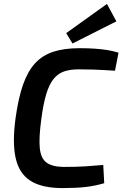

<svg xmlns="http://www.w3.org/2000/svg" viewBox="-20 -948 625 980"><path d="M385 -702Q432 -702 466 -699.5Q500 -697 528 -692.5Q556 -688 585 -679L567 -587Q536 -589 509 -590.5Q482 -592 452 -593Q422 -594 381 -594Q337 -594 306 -583Q275 -572 253 -544.5Q231 -517 216 -467.5Q201 -418 191 -341Q178 -246 183 -193Q188 -140 217 -118.5Q246 -97 303 -96Q371 -96 416.5 -99Q462 -102 507 -106L512 -13Q465 1 416.5 6.5Q368 12 299 12Q195 12 136.5 -24.5Q78 -61 60 -141Q42 -221 60 -349Q74 -449 98 -517Q122 -585 159.5 -625.5Q197 -666 252.5 -684Q308 -702 385 -702ZM526 -928 574 -839 350 -726 318 -779Z"/></svg>

Font: Exo 2 SemiBold
Style: Italic
Weight: 600
Italic angle: -8°
Designer: Natanael Gama
Foundry: Natanael Gama
Version: Version 2.010